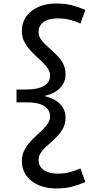

<svg xmlns="http://www.w3.org/2000/svg" viewBox="-20 -889 521 1093"><path d="M296.3 183.8Q259.6 183.8 225.2 173.9Q190.9 163.9 163.8 144.3Q136.6 124.7 120.6 95.4Q104.5 66.1 104.5 26.9Q104.5 -3.1 116.1 -28.3Q127.8 -53.6 146 -74.8Q164.3 -96.1 184.8 -114.8Q205.3 -133.5 223.6 -151.6Q241.8 -169.8 253.4 -187.7Q265.1 -205.7 265.1 -225.3Q265.1 -265 230 -286.2Q194.9 -307.4 127.8 -306.3H73.9V-379.4H127.8Q194.9 -379.4 230 -399.8Q265.1 -420.2 265.1 -459.4Q265.1 -479.4 253.4 -497.3Q241.8 -515.3 223.6 -533.2Q205.3 -551.1 184.8 -569.9Q164.3 -588.7 146 -609.9Q127.8 -631.2 116.1 -656.2Q104.5 -681.2 104.5 -712.1Q104.5 -751.3 120.6 -780.6Q136.6 -809.9 163.8 -829.5Q190.9 -849 225.2 -859Q259.6 -869 296.3 -869Q352.3 -869 390.5 -858.8Q428.8 -848.6 465.8 -832.7L438.2 -755.3Q406.3 -769.1 375.8 -776.7Q345.3 -784.2 308.4 -784.2Q289.2 -784.2 269.7 -780.6Q250.1 -777 234.6 -768Q219 -759 209.3 -744Q199.6 -728.9 199.6 -706.6Q199.6 -686.2 210.7 -668.7Q221.8 -651.1 239.3 -634.6Q256.7 -618.1 276.4 -600.8Q296.1 -583.4 313.6 -563.8Q331.1 -544.1 342.2 -520.4Q353.2 -496.6 353.2 -466.6Q353.2 -425.2 329.1 -395.9Q304.9 -366.5 262.6 -351.2Q220.2 -335.9 163.8 -335.9V-348.9Q220.2 -348.9 262.6 -333.5Q304.9 -318.2 329.1 -289.1Q353.2 -260 353.2 -218.1Q353.2 -189.1 342.2 -165.3Q331.1 -141.6 313.6 -121.9Q296.1 -102.3 276.4 -84.9Q256.7 -67.6 239.3 -51.1Q221.8 -34.6 210.7 -16.8Q199.6 1 199.6 21.5Q199.6 43.8 209.3 58.8Q219 73.9 234.6 82.8Q250.1 91.8 269.7 95.7Q289.2 99.5 308.4 99.5Q345.3 99.5 375.8 91.3Q406.3 83.1 438.2 70.1L465.8 147.5Q428.8 163 390.5 173.4Q352.3 183.8 296.3 183.8Z"/></svg>

Font: BioRhyme ExtraBold
Style: Regular
Weight: 800
Designer: Aoife Mooney
Foundry: Aoife Mooney Type
Version: Version 1.600;gftools[0.9.33]